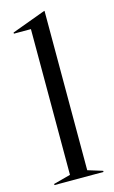

<svg xmlns="http://www.w3.org/2000/svg" viewBox="-114 -772 484 817"><g transform="rotate(-15 128.0 -363.5)"><path d="M20 -5 95 -25V-667H20V-672L169 -727H171V-25L236 -5V0H20Z"/></g></svg>

Font: Nyght Serif Light
Style: Regular
Weight: 300
Designer: Maksym Kobuzan
Version: Version 0.410